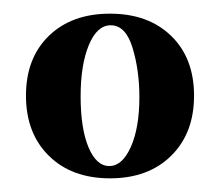

<svg xmlns="http://www.w3.org/2000/svg" viewBox="-20 -496 321 281"><path d="M141 -476Q197 -476 230.5 -443.5Q264 -411 264 -356Q264 -301 230.5 -268Q197 -235 141 -235Q85 -235 51.5 -268Q18 -301 18 -356Q18 -411 51.5 -443.5Q85 -476 141 -476ZM142 -459Q122 -459 110 -430Q98 -401 98 -355Q98 -308 109.5 -280.5Q121 -253 140 -253Q159 -253 171.5 -281Q184 -309 184 -354Q184 -393 174 -426Q164 -459 142 -459Z"/></svg>

Font: Katibeh
Style: Regular
Weight: 400
Designer: Arabic design by Kourosh Beigpour, Latin design by Eduardo Tunni, engineering by Lasse Fister
Version: Version 1.000